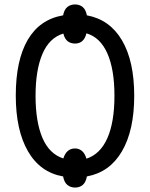

<svg xmlns="http://www.w3.org/2000/svg" viewBox="-20 -789 674 864"><path d="M318 55Q298 55 283.5 43.5Q269 32 264 5Q161 -13 106 -108Q51 -203 51 -359Q51 -518 105 -610Q159 -702 264 -720Q269 -746 283 -757.5Q297 -769 318 -769Q338 -769 352 -757.5Q366 -746 371 -720Q474 -701 529 -607.5Q584 -514 584 -358Q584 -203 529 -108.5Q474 -14 371 5Q366 32 352 43.5Q338 55 318 55ZM265 -76Q279 -121 318 -121Q335 -121 348.5 -110Q362 -99 369 -75Q431 -95 463 -167Q495 -239 495 -358Q495 -477 463 -549Q431 -621 369 -639Q363 -615 350 -604Q337 -593 318 -593Q298 -593 284.5 -603.5Q271 -614 265 -638Q202 -619 171 -546.5Q140 -474 140 -358Q140 -241 171 -168.5Q202 -96 265 -76Z"/></svg>

Font: Avrile Sans Condensed
Style: Regular
Weight: 400
Width: 3
Designer: Monotype Design Team
Foundry: Monotype Imaging Inc.
Version: Version 2.001;September 10, 2019;FontCreator 11.5.0.2425 64-